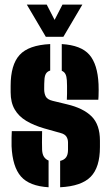

<svg xmlns="http://www.w3.org/2000/svg" viewBox="-20 -800 478 830"><path d="M30 -168Q29.5 -184.5 30 -206.2Q30.5 -228 31 -233H162Q161.5 -207 161.5 -185.5Q161.5 -164 162 -152Q163 -133 170.2 -122Q177.5 -111 190 -106V9.5Q107 4.5 70.5 -37.2Q34 -79 30 -168ZM240 9.5V-104.5Q257.5 -108.5 265.8 -120Q274 -131.5 274 -152Q274 -164.5 274 -166.5Q274 -168.5 274 -170.2Q274 -172 274 -184Q274 -199 266.8 -209.8Q259.5 -220.5 242 -225L171 -245Q126 -258 93.5 -277.5Q61 -297 43.5 -327Q26 -357 26 -401Q26 -408.5 26 -415.5Q26 -422.5 26 -429Q26 -520 64.8 -562.5Q103.5 -605 197 -609.5V-495Q184 -491 178.2 -480.8Q172.5 -470.5 172 -453Q171.5 -442 171.2 -437Q171 -432 171 -414Q171 -395.5 178 -382.5Q185 -369.5 208 -364L270 -349Q340 -332.5 376 -296.8Q412 -261 412 -192Q412 -185.5 412 -178.2Q412 -171 412 -164Q412 -76.5 372 -35.8Q332 5 240 9.5ZM269 -369Q269.5 -378 269.8 -395.2Q270 -412.5 269.8 -429.2Q269.5 -446 269 -453Q268 -469.5 263 -479.5Q258 -489.5 247 -494V-609.5Q330.5 -604.5 366.2 -563.5Q402 -522.5 406 -436Q406.5 -425 406.5 -410.8Q406.5 -396.5 406 -384.5Q405.5 -372.5 405 -369ZM178 -641 96 -780H182L216 -714L250 -780H336L254 -641Z"/></svg>

Font: Big Shoulders Stencil Display Thin Black
Style: Regular
Weight: 900
Version: Version 2.001